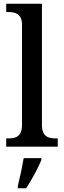

<svg xmlns="http://www.w3.org/2000/svg" viewBox="-20 -780 340 1021"><path d="M13 0H287V-44H276C236 -44 203 -54 203 -116V-760H13V-716H25C60 -716 97 -707 97 -649V-116C97 -54 64 -44 25 -44H13ZM75 208V221H119C147 179 183 113 200 71V61H106C98 108 86 165 75 208Z"/></svg>

Font: Noto Serif Armenian SemiCondensed Medium
Style: Regular
Weight: 500
Width: 4
Designer: Monotype Design Team
Foundry: Monotype Imaging Inc.
Version: Version 2.008